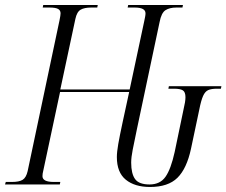

<svg xmlns="http://www.w3.org/2000/svg" viewBox="-41 -734 901 764"><path d="M556 10Q495 10 459.5 -19Q424 -48 424 -109Q424 -129 429.5 -160.5Q435 -192 447 -248L473 -368H198L131 -54Q128 -43 128 -33Q128 -10 173 -10H199L197 0H-21L-18 -10H7Q35 -10 49 -18.5Q63 -27 69 -53L196 -654Q198 -663 199 -670.5Q200 -678 200 -681Q200 -693 190 -698.5Q180 -704 156 -704H129L131 -714H348L346 -704H322Q295 -704 280 -695.5Q265 -687 259 -659L199 -378H475L533 -650Q535 -660 536.5 -667.5Q538 -675 538 -681Q538 -704 495 -704H467L469 -714H687L685 -704H661Q634 -704 617.5 -693.5Q601 -683 594 -646L504 -221Q493 -168 487 -138Q481 -108 481 -87Q481 -43 496.5 -21.5Q512 0 554 0Q596 0 617.5 -30.5Q639 -61 654 -129L689 -297Q697 -330 697 -347Q697 -368 686.5 -374.5Q676 -381 652 -381H629L631 -391H840L838 -381H822Q800 -381 787.5 -375.5Q775 -370 767 -352Q759 -334 752 -298L719 -142Q702 -63 665 -26.5Q628 10 556 10Z"/></svg>

Font: Noto Serif Display ExtraCondensed Light
Style: Italic
Weight: 300
Width: 2
Italic angle: -12°
Designer: Monotype Design Team
Foundry: Monotype Imaging Inc.
Version: Version 2.009